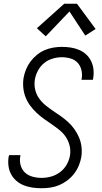

<svg xmlns="http://www.w3.org/2000/svg" viewBox="-20 -992 540 1020"><path d="M201 8Q176 8 152 4.5Q128 1 106.5 -7.5Q85 -16 67.5 -31Q50 -46 39 -66.5Q28 -87 25 -111Q22 -135 26 -160Q27 -162 27.5 -164Q28 -166 28 -168H89Q88 -167 88 -165.5Q88 -164 88 -163Q83 -138 89.5 -114.5Q96 -91 112.5 -75.5Q129 -60 152.5 -53.5Q176 -47 201 -47Q226 -47 251.5 -54Q277 -61 299 -77.5Q321 -94 334.5 -118Q348 -142 352 -167Q356 -194 349.5 -219.5Q343 -245 329 -265.5Q315 -286 295 -302Q275 -318 254.5 -332Q234 -346 213.5 -360.5Q193 -375 174.5 -392.5Q156 -410 141 -430Q126 -450 116.5 -473.5Q107 -497 104 -523.5Q101 -550 105 -577Q109 -600 118 -622.5Q127 -645 141.5 -664.5Q156 -684 175.5 -700Q195 -716 217 -725.5Q239 -735 262.5 -739Q286 -743 308 -743Q332 -743 355.5 -739.5Q379 -736 400 -727Q421 -718 437.5 -703Q454 -688 464 -667.5Q474 -647 476.5 -623.5Q479 -600 475 -576Q475 -574 474.5 -572Q474 -570 473 -568H413Q413 -569 413 -570.5Q413 -572 414 -574Q418 -597 412.5 -620Q407 -643 392 -659Q377 -675 354.5 -681.5Q332 -688 308 -688Q284 -688 259 -680.5Q234 -673 214 -656.5Q194 -640 181.5 -616.5Q169 -593 165 -568Q161 -541 167 -515.5Q173 -490 187.5 -469.5Q202 -449 221.5 -433Q241 -417 262 -403Q283 -389 303.5 -374.5Q324 -360 342.5 -343Q361 -326 375.5 -305.5Q390 -285 400 -261.5Q410 -238 413 -211.5Q416 -185 412 -158Q408 -135 398.5 -112Q389 -89 373.5 -69Q358 -49 337.5 -33.5Q317 -18 294.5 -8.5Q272 1 248 4.5Q224 8 201 8ZM223 -799 176 -842 321 -972H389L488 -838L433 -803L349 -931Z"/></svg>

Font: Iosevka SS04 Light
Style: Italic
Weight: 300
Italic angle: -9°
Monospace: yes
Designer: Belleve Invis
Foundry: Belleve Invis
Version: Version 19.0.0; ttfautohint (v1.8.4)